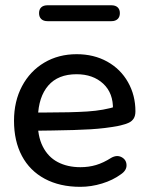

<svg xmlns="http://www.w3.org/2000/svg" viewBox="-20 -703 573 732"><path d="M33.4 -242.5Q33.4 -316.9 64 -374.5Q94.6 -432.1 148.9 -464.3Q203.1 -496.4 272.3 -496.4Q337.8 -496.4 388.8 -468.1Q439.8 -439.7 468 -389.7Q496.3 -339.7 496.3 -278.8Q496.3 -261.4 489.6 -251Q482.9 -240.7 471.1 -235.1Q459.2 -229.5 440.1 -225L429.8 -222.7Q381.2 -213.5 325.3 -210.1Q269.3 -206.7 179.1 -205.5Q143.2 -205.5 106.3 -204.5L108 -274H150.8Q251.3 -274 313.6 -278Q375.9 -282 426.9 -298.3L410.6 -285Q412.4 -347.7 373.6 -383.9Q334.7 -420 271.9 -420Q201.4 -420 164.1 -376.9Q126.8 -333.7 124.6 -256.6L124.2 -244.1Q122.7 -184.6 143 -144.6Q163.2 -104.5 200.1 -85.1Q237 -65.6 286.7 -65.6Q318.3 -65.6 346.2 -73.9Q374.2 -82.2 404.1 -101.3Q425.5 -113.4 443.6 -103.8Q461.7 -94.2 462.4 -73.9Q463.2 -53.6 441.1 -38.6Q410.4 -16 369.1 -3.4Q327.8 9.3 286.1 9.3Q207.9 9.3 150.7 -21.4Q93.6 -52 63.5 -108.6Q33.4 -165.3 33.4 -242.5ZM128.9 -652.8Q128.9 -667.3 137.3 -675.1Q145.8 -682.9 161.1 -682.9H404.8Q420.1 -682.9 428.6 -675Q437 -667.1 437 -652.9Q437 -638.6 428.6 -630.5Q420.1 -622.3 404.8 -622.3H161.1Q145.8 -622.3 137.3 -630.4Q128.9 -638.4 128.9 -652.8Z"/></svg>

Font: SN Pro Thin
Style: Regular
Weight: 200
Designer: Tobias Whetton
Foundry: Supernotes
Version: Version 1.003;Glyphs 3.3 (3324)